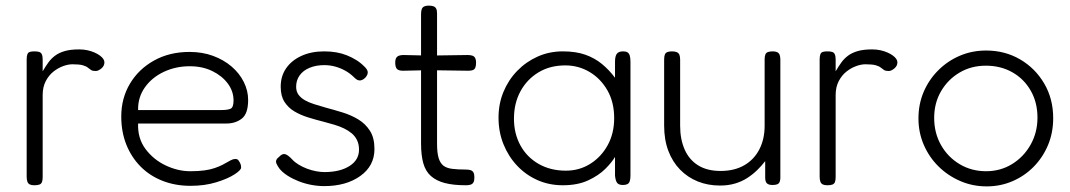

<svg xmlns="http://www.w3.org/2000/svg" viewBox="-20 -649 3812 684"><path d="M102 11Q92 11 86 8Q80 5 77.5 -2Q75 -9 75 -20V-437Q75 -449 77.5 -455.5Q80 -462 86 -464Q92 -466 103 -466Q113 -466 119.5 -464Q126 -462 129 -455.5Q132 -449 132 -437V-395Q142 -412 152 -426Q162 -440 176 -450.5Q190 -461 210.5 -467Q231 -473 262 -473Q278 -473 291.5 -470Q305 -467 316.5 -462Q328 -457 336 -451Q344 -445 348 -439Q352 -433 352 -427Q352 -414 341 -405Q330 -396 321 -396Q310 -396 304.5 -399.5Q299 -403 293 -408Q287 -413 275 -416.5Q263 -420 238 -420Q223 -420 205 -413.5Q187 -407 170.5 -394Q154 -381 143 -360Q132 -339 132 -310V-18Q132 -7 129.5 -0.5Q127 6 120.5 8.5Q114 11 102 11Z M659 13Q604 13 558.5 -5Q513 -23 480.5 -56Q448 -89 430 -134Q412 -179 412 -234Q412 -299 443 -351Q474 -403 529 -433.5Q584 -464 655 -464Q701 -464 739 -450Q777 -436 805 -412Q833 -388 848.5 -357Q864 -326 864 -293Q864 -244 841.5 -226.5Q819 -209 787 -209H472Q470 -156 498.5 -118Q527 -80 570.5 -59.5Q614 -39 658 -39Q687 -39 708.5 -42Q730 -45 745.5 -50.5Q761 -56 772 -61.5Q783 -67 792 -72.5Q801 -78 809 -81Q814 -83 820.5 -82.5Q827 -82 830 -77Q835 -70 837 -64.5Q839 -59 839 -52Q839 -43 815 -27.5Q791 -12 750 0.5Q709 13 659 13ZM472 -257H770Q790 -257 801 -261.5Q812 -266 812 -291Q812 -324 791.5 -351.5Q771 -379 736 -396Q701 -413 656 -413Q606 -413 563.5 -393Q521 -373 496 -337.5Q471 -302 472 -257Z M1135 14Q1112 14 1088.5 9.5Q1065 5 1043.5 -3.5Q1022 -12 1004 -23.5Q986 -35 975 -49Q968 -59 965 -66Q962 -73 964.5 -79Q967 -85 974 -90Q985 -102 995 -100Q1005 -98 1021 -81Q1030 -71 1044 -62.5Q1058 -54 1074 -48Q1090 -42 1106 -39Q1122 -36 1136 -36Q1191 -36 1225 -57.5Q1259 -79 1259 -116Q1259 -135 1252 -149.5Q1245 -164 1233 -174Q1221 -184 1205.5 -191.5Q1190 -199 1171.5 -204.5Q1153 -210 1134 -215Q1106 -222 1078.5 -230.5Q1051 -239 1029 -252Q1007 -265 993.5 -286Q980 -307 980 -340Q980 -378 999.5 -406Q1019 -434 1054 -450Q1089 -466 1135 -466Q1158 -466 1178 -462.5Q1198 -459 1215.5 -452Q1233 -445 1248.5 -435.5Q1264 -426 1277 -413Q1289 -402 1290 -393Q1291 -384 1283 -374Q1274 -364 1264 -362.5Q1254 -361 1243 -372Q1227 -388 1209.5 -397.5Q1192 -407 1173.5 -412Q1155 -417 1135 -417Q1106 -417 1083 -407.5Q1060 -398 1047.5 -380.5Q1035 -363 1035 -340Q1035 -323 1043.5 -311.5Q1052 -300 1066 -292Q1080 -284 1099 -278Q1118 -272 1139 -266Q1169 -258 1200 -248.5Q1231 -239 1256.5 -223.5Q1282 -208 1298 -183Q1314 -158 1314 -118Q1314 -58 1263.5 -22Q1213 14 1135 14Z M1640 11Q1595 11 1564.5 3Q1534 -5 1515 -22Q1496 -39 1488 -67.5Q1480 -96 1480 -138V-598Q1480 -610 1482.5 -616.5Q1485 -623 1491 -626Q1497 -629 1507 -629Q1518 -629 1524.5 -626.5Q1531 -624 1534 -618Q1537 -612 1537 -601V-136Q1537 -105 1542.5 -86.5Q1548 -68 1559.5 -59Q1571 -50 1591 -47.5Q1611 -45 1639 -45Q1651 -45 1657.5 -42.5Q1664 -40 1667 -34Q1670 -28 1670 -17Q1670 -6 1667 0Q1664 6 1657.5 8.5Q1651 11 1640 11ZM1418 -453 1507 -451 1646 -453Q1657 -453 1663.5 -450.5Q1670 -448 1673 -442Q1676 -436 1676 -426Q1676 -415 1673.5 -408.5Q1671 -402 1665 -399.5Q1659 -397 1648 -397L1507 -399L1416 -397Q1400 -397 1394 -403.5Q1388 -410 1388 -426Q1388 -441 1395 -447Q1402 -453 1418 -453Z M2199 10Q2185 10 2179 3Q2173 -4 2171 -23V-90Q2160 -71 2136.5 -47.5Q2113 -24 2075.5 -6.5Q2038 11 1985 11Q1936 11 1894.5 -7.5Q1853 -26 1822 -59Q1791 -92 1773.5 -135.5Q1756 -179 1756 -230Q1756 -279 1773.5 -321.5Q1791 -364 1822.5 -396.5Q1854 -429 1895.5 -447.5Q1937 -466 1985 -466Q2032 -466 2065.5 -454Q2099 -442 2124.5 -421Q2150 -400 2171 -372V-429Q2171 -449 2177.5 -457.5Q2184 -466 2200 -466Q2210 -466 2215.5 -462.5Q2221 -459 2223.5 -451Q2226 -443 2226 -429V-23Q2226 -11 2223.5 -3.5Q2221 4 2215 7Q2209 10 2199 10ZM1996 -41Q2044 -41 2083 -65.5Q2122 -90 2145 -132Q2168 -174 2168 -228Q2168 -285 2144 -327Q2120 -369 2080.5 -392.5Q2041 -416 1994 -416Q1939 -416 1898 -391Q1857 -366 1834 -323.5Q1811 -281 1811 -226Q1811 -173 1834 -131Q1857 -89 1899 -65Q1941 -41 1996 -41Z M2545 12Q2502 12 2466 -2.5Q2430 -17 2403 -44.5Q2376 -72 2361 -111.5Q2346 -151 2346 -202V-437Q2346 -448 2348.5 -454.5Q2351 -461 2357.5 -463.5Q2364 -466 2374 -466Q2385 -466 2391.5 -463Q2398 -460 2400.5 -453.5Q2403 -447 2403 -436V-201Q2403 -153 2419 -116.5Q2435 -80 2467 -60Q2499 -40 2547 -40Q2596 -40 2631 -60Q2666 -80 2685 -116.5Q2704 -153 2704 -201V-437Q2704 -448 2706.5 -454.5Q2709 -461 2715.5 -463.5Q2722 -466 2733 -466Q2743 -466 2749 -463Q2755 -460 2757.5 -453.5Q2760 -447 2760 -436V-16Q2760 -7 2757.5 -1Q2755 5 2749 7.5Q2743 10 2732 10Q2725 10 2720 8.5Q2715 7 2712 4Q2709 1 2707.5 -4Q2706 -9 2706 -16V-75Q2693 -58 2677 -42.5Q2661 -27 2641.5 -14.5Q2622 -2 2598 5Q2574 12 2545 12Z M2927 11Q2917 11 2911 8Q2905 5 2902.5 -2Q2900 -9 2900 -20V-437Q2900 -449 2902.5 -455.5Q2905 -462 2911 -464Q2917 -466 2928 -466Q2938 -466 2944.5 -464Q2951 -462 2954 -455.5Q2957 -449 2957 -437V-395Q2967 -412 2977 -426Q2987 -440 3001 -450.5Q3015 -461 3035.5 -467Q3056 -473 3087 -473Q3103 -473 3116.5 -470Q3130 -467 3141.5 -462Q3153 -457 3161 -451Q3169 -445 3173 -439Q3177 -433 3177 -427Q3177 -414 3166 -405Q3155 -396 3146 -396Q3135 -396 3129.5 -399.5Q3124 -403 3118 -408Q3112 -413 3100 -416.5Q3088 -420 3063 -420Q3048 -420 3030 -413.5Q3012 -407 2995.5 -394Q2979 -381 2968 -360Q2957 -339 2957 -310V-18Q2957 -7 2954.5 -0.5Q2952 6 2945.5 8.5Q2939 11 2927 11Z M3495 15Q3445 15 3401 -4Q3357 -23 3323.5 -56Q3290 -89 3271 -133Q3252 -177 3252 -227Q3252 -278 3270.5 -321.5Q3289 -365 3322.5 -398.5Q3356 -432 3399.5 -450.5Q3443 -469 3493 -469Q3560 -469 3614 -437.5Q3668 -406 3700 -351.5Q3732 -297 3732 -228Q3732 -176 3713.5 -132Q3695 -88 3662.5 -55Q3630 -22 3587 -3.5Q3544 15 3495 15ZM3493 -39Q3544 -39 3585.5 -64.5Q3627 -90 3651.5 -133.5Q3676 -177 3676 -230Q3676 -284 3652 -326Q3628 -368 3586.5 -391.5Q3545 -415 3492 -415Q3440 -415 3398.5 -390.5Q3357 -366 3332.5 -324Q3308 -282 3308 -229Q3308 -175 3332.5 -132Q3357 -89 3399 -64Q3441 -39 3493 -39Z"/></svg>

Font: Fredoka Light Light
Style: Regular
Weight: 300
Version: Version 2.001